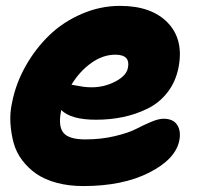

<svg xmlns="http://www.w3.org/2000/svg" viewBox="-20 -583 697 653"><path d="M263.2 49.8Q213.9 49.8 173.1 38.8Q132.3 27.8 104.2 8.5Q76.2 -10.7 55.7 -37.8Q35.2 -64.9 26.4 -96.9Q17.6 -128.9 15.4 -165Q13.2 -201.2 22 -238.8Q34.7 -300.8 67.6 -359.1Q100.6 -417.5 147.5 -462.9Q194.3 -508.3 257.6 -535.6Q320.8 -563 388.2 -563Q495.6 -563 550.8 -505.4Q606 -447.8 586.9 -352.1Q577.1 -304.2 549.6 -268.8Q522 -233.4 482.4 -213.9Q442.9 -194.3 399.2 -185.1Q355.5 -175.8 306.2 -175.8Q221.2 -175.8 188 -209V-207Q177.2 -154.3 195.6 -131.6Q213.9 -108.9 270 -108.9Q323.7 -108.9 370.1 -119.9Q416.5 -130.9 441.9 -144Q467.3 -157.2 493.2 -168.2Q519 -179.2 536.1 -179.2Q568.8 -179.2 582.5 -158.4Q596.2 -137.7 589.8 -105Q577.1 -41.5 487.1 4.2Q397 49.8 263.2 49.8ZM372.1 -397Q330.1 -397 290.3 -368.7Q250.5 -340.3 223.1 -294.9Q228 -294.4 239.5 -292Q251 -289.6 264.2 -287.8Q277.3 -286.1 292 -286.1Q335 -286.1 372.6 -305.9Q410.2 -325.7 415 -352.1Q424.3 -397 372.1 -397Z"/></svg>

Font: Shantell Sans Irregular
Style: Italic
Weight: 800
Italic angle: -11.31°
Designer: Stephen Nixon, Anya Danilova, Shantell Martin
Foundry: Arrow Type
Version: Version 1.006;[9816181b4]